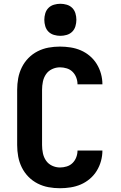

<svg xmlns="http://www.w3.org/2000/svg" viewBox="-20 -990 640 1018"><path d="M298 8Q267 8 237 2.5Q207 -3 179.5 -17Q152 -31 130.5 -53Q109 -75 95.5 -102.5Q82 -130 76.5 -160Q71 -190 71 -221V-514Q71 -545 76.5 -575Q82 -605 95.5 -632.5Q109 -660 130.5 -682Q152 -704 179.5 -718Q207 -732 237 -737.5Q267 -743 298 -743Q326 -743 354.5 -738.5Q383 -734 408.5 -723Q434 -712 456 -693.5Q478 -675 493 -650.5Q508 -626 515.5 -598.5Q523 -571 523 -543H391Q391 -561 384.5 -578.5Q378 -596 365 -609Q352 -622 334 -627.5Q316 -633 298 -633Q276 -633 256 -623.5Q236 -614 224 -596.5Q212 -579 207.5 -557.5Q203 -536 203 -514V-221Q203 -199 207.5 -177.5Q212 -156 224 -138.5Q236 -121 256 -111.5Q276 -102 298 -102Q316 -102 334 -107.5Q352 -113 365 -126Q378 -139 384.5 -156.5Q391 -174 391 -192H523Q523 -164 515.5 -136.5Q508 -109 493 -84.5Q478 -60 456 -41.5Q434 -23 408.5 -12Q383 -1 354.5 3.5Q326 8 298 8ZM300 -800Q283 -800 266 -805Q249 -810 237 -822Q225 -834 220 -851Q215 -868 215 -885Q215 -902 220 -919Q225 -936 237 -948Q249 -960 266 -965Q283 -970 300 -970Q317 -970 334 -965Q351 -960 363 -948Q375 -936 380 -919Q385 -902 385 -885Q385 -868 380 -851Q375 -834 363 -822Q351 -810 334 -805Q317 -800 300 -800Z"/></svg>

Font: Iosevka Aile Extrabold
Style: Regular
Weight: 800
Designer: Belleve Invis
Foundry: Belleve Invis
Version: Version 27.3.5; ttfautohint (v1.8.4)